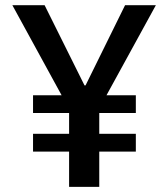

<svg xmlns="http://www.w3.org/2000/svg" viewBox="-20 -728 655 748"><path d="M467.2 -707.7H587.2L394.9 -356.9H509.2V-287.7H366.7V-206.7H509.2V-137.4H366.7V0H249.2V-137.4H108.7V-206.7H249.2V-287.7H108.7V-356.9H220L28.2 -707.7H153.8L309.2 -395.4H313.3Z"/></svg>

Font: Fira Code Fixed Medium
Style: Regular
Weight: 500
Monospace: yes
Designer: Carrois Corporate, Edenspiekermann AG, Nikita Prokopov
Foundry: Carrois Corporate, Edenspiekermann AG, Nikita Prokopov
Version: Version 5.002